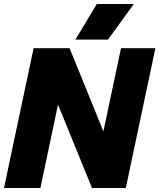

<svg xmlns="http://www.w3.org/2000/svg" viewBox="-25 -940 797 960"><path d="M459 -920H644L515 -742H352ZM143 -699H323L492 -283L580 -699H752L604 0H435L265 -417L177 0H-5Z"/></svg>

Font: Prompt Bold
Style: Bold Italic
Weight: 700
Italic angle: -12°
Designer: Katatrad Team
Foundry: CadsonDemak
Version: Version 1.000